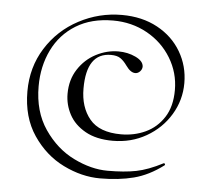

<svg xmlns="http://www.w3.org/2000/svg" viewBox="-46 -576 763 697"><g transform="rotate(5 335.0 -227.0)"><path d="M53 -220Q53 -308 97 -378Q141 -448 214.5 -487Q288 -526 371 -526Q445 -526 501 -495.5Q557 -465 587.5 -413Q618 -361 618 -299Q618 -237 586 -184Q554 -131 499 -99.5Q444 -68 377 -68Q317 -68 277 -90.5Q237 -113 218 -148.5Q199 -184 199 -224Q199 -275 224 -313.5Q249 -352 288.5 -372.5Q328 -393 370 -393Q404 -393 432.5 -379.5Q461 -366 462 -346Q462 -336 454.5 -328Q447 -320 437 -320Q420 -320 403 -344Q391 -361 378.5 -369.5Q366 -378 344 -378Q255 -378 255 -248Q255 -180 290.5 -137Q326 -94 405 -94Q453 -94 494 -113Q535 -132 560.5 -171.5Q586 -211 586 -271Q586 -334 553.5 -387.5Q521 -441 465 -472Q409 -503 341 -503Q262 -503 206 -468.5Q150 -434 121 -374.5Q92 -315 92 -242Q92 -150 136 -85.5Q180 -21 244 10.5Q308 42 368 42Q429 42 472 33.5Q515 25 569 -3Q571 -4 573 -1Q575 2 573 4Q520 44 465.5 58Q411 72 343 72Q276 72 209 39Q142 6 97.5 -60Q53 -126 53 -220Z"/></g></svg>

Font: Cormorant Unicase Light
Style: Regular
Weight: 300
Designer: Christian Thalmann (Catharsis Fonts)
Foundry: Catharsis Fonts
Version: Version 4.000